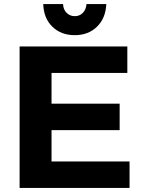

<svg xmlns="http://www.w3.org/2000/svg" viewBox="-20 -930 707 950"><path d="M77 -700H610V-569H235V-417H572V-286H235V-131H621V0H77ZM408 -910H506Q503 -840 460 -798Q417 -756 350 -756Q282 -756 239 -798Q196 -840 194 -910H292Q293 -883 309.5 -866.5Q326 -850 350 -850Q374 -850 390 -866.5Q406 -883 408 -910Z"/></svg>

Font: Argentum Sans SemiBold
Style: Regular
Weight: 600
Designer: Julieta Ulanovsky (Modified by Cristiano Sobral)
Foundry: Julieta Ulanovsky
Version: Version 5.001;November 22, 2018;FontCreator 11.5.0.2425 64-b